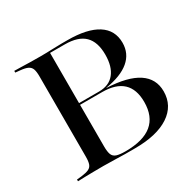

<svg xmlns="http://www.w3.org/2000/svg" viewBox="-128 -716 879 860"><g transform="rotate(-30 311.0 -285.5)"><path d="M287.1 0Q265.3 0 237.9 -1.2Q210.5 -2.4 175.8 -2.4Q148.4 -2.4 124.2 -2Q100 -1.6 79.4 -1.2Q58.9 -0.8 42.7 0V-8.9L66.9 -11.3Q92.7 -14.5 105.6 -20.6Q118.5 -26.6 123.4 -39.9Q128.2 -53.2 128.2 -78.2V-492.7Q128.2 -517.7 123.4 -531Q118.5 -544.4 105.6 -550.8Q92.7 -557.3 66.9 -559.7L42.7 -562.1V-571Q58.9 -571 79.4 -570.2Q100 -569.4 124.2 -569Q148.4 -568.5 175.8 -568.5Q210.5 -568.5 237.9 -569.8Q265.3 -571 287.1 -571H317.7Q419.4 -571 472.6 -537.1Q525.8 -503.2 525.8 -437.9Q525.8 -382.3 484.3 -347.2Q442.7 -312.1 362.1 -299.2V-298.4Q469.4 -293.5 523 -258.1Q576.6 -222.6 576.6 -157.3Q576.6 -83.1 513.7 -41.5Q450.8 0 337.9 0ZM294.4 -9.7Q386.3 -9.7 431.9 -47.2Q477.4 -84.7 477.4 -159.7Q477.4 -225.8 441.9 -258.9Q406.5 -291.9 336.3 -291.9H202.4V-300.8H325Q377.4 -300.8 404.8 -334.7Q432.3 -368.5 432.3 -430.6Q432.3 -496 399.6 -528.2Q366.9 -560.5 297.6 -560.5H221.8V-76.6Q221.8 -49.2 227.4 -34.7Q233.1 -20.2 248.8 -14.9Q264.5 -9.7 294.4 -9.7Z"/></g></svg>

Font: Playfair 144pt SemiExpanded Medium
Style: Regular
Weight: 500
Width: 6
Designer: Claus Eggers Sørensen
Foundry: Claus Eggers Sørensen
Version: Version 2.203